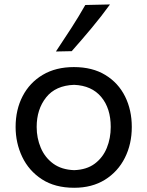

<svg xmlns="http://www.w3.org/2000/svg" viewBox="-20 -846 673 877"><path d="M318.8 11.7Q231 11.7 171.4 -27.1Q111.8 -65.9 81.5 -129.4Q51.3 -192.9 51.3 -266.1Q51.3 -345.2 83.5 -407Q115.7 -468.8 175.3 -504.2Q234.9 -539.6 317.4 -539.6Q402.3 -539.6 461.4 -503.4Q520.5 -467.3 551.3 -405.3Q582 -343.3 582 -266.1Q582 -188 550.3 -125Q518.6 -62 459.5 -25.1Q400.4 11.7 318.8 11.7ZM318.8 -68.8Q376 -70.8 412.8 -98.4Q449.7 -126 467.8 -170.2Q485.8 -214.4 485.8 -266.1Q485.8 -351.1 442.4 -403.1Q398.9 -455.1 318.8 -458.5Q233.9 -455.6 190.7 -401.1Q147.5 -346.7 147.5 -266.1Q147.5 -215.3 166.3 -170.9Q185.1 -126.5 223.1 -98.6Q261.2 -70.8 318.8 -68.8ZM235.4 -610.8Q271.5 -664.6 305.4 -717.3Q339.4 -770 369.6 -823.2L482.4 -825.7Q442.9 -771 398.4 -717.8Q354 -664.6 307.6 -612.3Z"/></svg>

Font: Pinar-DS2-FD Medium
Style: Regular
Weight: 500
Designer: Amin Abedi
Version: Version 3.000